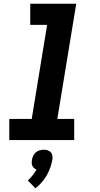

<svg xmlns="http://www.w3.org/2000/svg" viewBox="-20 -755 540 1035"><path d="M30 0V-114H151L234 -621H143V-735H391L289 -114H380V0ZM171 260 130 218Q144 205 156 190Q168 175 177 159Q169 156 163.5 151Q158 146 154.5 139Q151 132 151 123.5Q151 115 152 107Q154 96 159 85Q164 74 173 66.5Q182 59 193.5 55.5Q205 52 216 52Q227 52 237.5 55.5Q248 59 254.5 66.5Q261 74 262.5 85Q264 96 262 107Q258 129 250.5 150Q243 171 231.5 191Q220 211 204.5 228.5Q189 246 171 260Z"/></svg>

Font: Iosevka Curly Slab HvObl
Style: Regular
Weight: 900
Italic angle: -9°
Monospace: yes
Designer: Belleve Invis
Foundry: Belleve Invis
Version: Version 11.1.0; ttfautohint (v1.8.3)